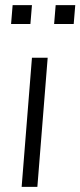

<svg xmlns="http://www.w3.org/2000/svg" viewBox="-20 -725 312 745"><path d="M64 0 104 -501H165L125 0ZM196 -705H272L266 -632H190ZM29 -705H104L98 -632H23Z"/></svg>

Font: Muli Light
Style: Italic
Weight: 300
Italic angle: -4.541°
Designer: Vernon Adams
Foundry: Vernon Adams
Version: Version 2.100; ttfautohint (v1.8.1.43-b0c9)